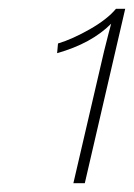

<svg xmlns="http://www.w3.org/2000/svg" viewBox="-20 -750 305 437"><path d="M147 -333 217 -634Q229 -682 233 -696Q188 -651 110 -629L112 -651Q145 -661 184.5 -683.5Q224 -706 244 -730H265L173 -333Z"/></svg>

Font: Elaine Sans ExtraLight
Style: Italic
Weight: 275
Italic angle: -13°
Designer: Wei Huang
Foundry: Wei Huang
Version: Version 2.001;December 24, 2019;FontCreator 12.0.0.2547 64-b